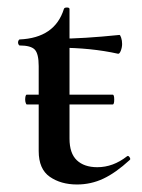

<svg xmlns="http://www.w3.org/2000/svg" viewBox="-20 -479 379 511"><path d="M47 -214Q47 -219 48 -223Q49 -227 51 -227H280Q284 -227 284 -214Q284 -201 280 -201H51Q50 -201 48.5 -205Q47 -209 47 -214ZM83 -77V-303Q83 -336 72.5 -347Q62 -358 32 -358Q31 -358 29.5 -360.5Q28 -363 28 -366Q28 -369 29.5 -371.5Q31 -374 32 -374Q126 -378 150 -455Q151 -459 158 -459Q165 -459 165 -455V-110Q165 -71 184.5 -52.5Q204 -34 239 -34Q281 -34 318 -63L320 -64Q323 -64 325.5 -59.5Q328 -55 325 -53Q288 -19 255 -3.5Q222 12 185 12Q142 12 112.5 -8.5Q83 -29 83 -77ZM136 -352V-376Q200 -376 298 -386Q300 -386 302.5 -378.5Q305 -371 305 -362Q305 -353 301.5 -344Q298 -335 294 -336Q222 -352 136 -352Z"/></svg>

Font: Cormorant Garamond SemiBold
Style: Regular
Weight: 600
Designer: Christian Thalmann (Catharsis Fonts)
Foundry: Catharsis Fonts
Version: Version 4.000